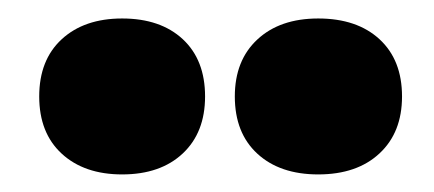

<svg xmlns="http://www.w3.org/2000/svg" viewBox="-20 -700 482 213"><path d="M115.5 -506.5Q73.5 -506.5 48.5 -529.5Q23.5 -552.5 23.5 -593Q23.5 -633.5 48.5 -656.5Q73.5 -679.5 115.5 -679.5Q158 -679.5 182.8 -656.5Q207.5 -633.5 207.5 -593Q207.5 -553 182.8 -529.8Q158 -506.5 115.5 -506.5ZM333 -506.5Q290.5 -506.5 265.5 -529.5Q240.5 -552.5 240.5 -593Q240.5 -633 265.5 -656.2Q290.5 -679.5 333 -679.5Q376 -679.5 401 -656.5Q426 -633.5 426 -593Q426 -553 401 -529.8Q376 -506.5 333 -506.5Z"/></svg>

Font: Fraunces 72pt S050 Black
Style: Regular
Weight: 900
Version: Version 1.000; ttfautohint (v1.8.3)